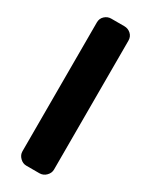

<svg xmlns="http://www.w3.org/2000/svg" viewBox="-159 -620 518 658"><g transform="rotate(30 99.5 -291.0)"><path d="M162 -36Q162 -22 151 -11Q140 0 125 0H73Q59 0 48 -11Q37 -22 37 -36V-546Q37 -562 48 -572Q59 -582 73 -582H125Q140 -582 151 -572Q162 -562 162 -546Z"/></g></svg>

Font: H.H. Samuel
Style: Regular
Weight: 900
Width: 1
Designer: deFharo
Foundry: deFharo
Version: Version 1.009